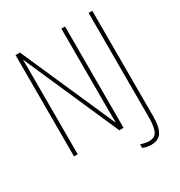

<svg xmlns="http://www.w3.org/2000/svg" viewBox="-203 -856 1101 1172"><g transform="rotate(-30 347.5 -269.5)"><path d="M427 0H397L105 -664H103Q104 -644 104 -617Q104 -590 104 -548V0H78V-714H109L400 -54H402Q402 -88 401.5 -123.5Q401 -159 401 -181V-714H427ZM522 175Q490 175 464 163V138Q478 142 492.5 145.5Q507 149 522 149Q566 149 579.5 115.5Q593 82 593 23V-714H619V30Q619 104 597 139.5Q575 175 522 175Z"/></g></svg>

Font: Noto Sans ExtraCondensed Thin
Style: Regular
Weight: 100
Width: 2
Designer: Monotype Design Team
Foundry: Monotype Imaging Inc.
Version: Version 2.013; ttfautohint (v1.8.4.7-5d5b)